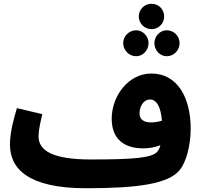

<svg xmlns="http://www.w3.org/2000/svg" viewBox="-20 -980 1081 1021"><path d="M786 -825C824 -825 853 -856 853 -892C853 -930 824 -960 786 -960C748 -960 718 -930 718 -892C718 -856 748 -825 786 -825ZM704 -681C740 -681 770 -713 770 -751C770 -787 740 -819 704 -819C666 -819 635 -787 635 -751C635 -713 666 -681 704 -681ZM867 -681C905 -681 935 -713 935 -751C935 -787 905 -819 867 -819C830 -819 801 -787 801 -751C801 -713 830 -681 867 -681ZM185 -255C185 -290 196 -334 205 -373L70 -405C55 -354 33 -281 33 -211C33 -84 128 21 438 21C713 21 876 -2 936 -76C969 -117 994 -203 994 -296C994 -460 924 -589 785 -589C662 -589 574 -469 574 -349C574 -234 647 -191 743 -191C774 -191 806 -197 833 -208C829 -192 823 -181 816 -173C788 -140 688 -132 464 -132C255 -132 185 -181 185 -255ZM722 -376C722 -418 746 -451 777 -451C812 -451 835 -414 841 -338C821 -332 800 -329 783 -329C742 -329 722 -347 722 -376Z"/></svg>

Font: Noto Sans Arabic UI Extra
Style: Regular
Weight: 800
Designer: Nadine Chahine - Monotype Design Team
Foundry: Monotype Imaging Inc.
Version: Version 1.900